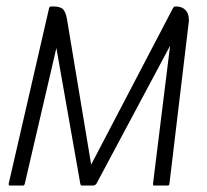

<svg xmlns="http://www.w3.org/2000/svg" viewBox="-20 -576 644 596"><path d="M263 -65 516 -549Q520 -556 524 -556H527Q544 -556 555 -545.5Q566 -535 566 -517Q566 -515 566.5 -512.5Q567 -510 566 -508L506 -6Q506 0 500 0H459Q455 0 455 -3V-6L508 -434L280 -7Q276 0 269 0H234Q230 0 229 -7L155 -427L57 -6Q56 0 51 0H11Q7 0 7 -4V-6L132 -549Q133 -556 139 -556H144Q167 -556 175.5 -547.5Q184 -539 188 -516Z"/></svg>

Font: Zain Light
Style: Italic
Weight: 300
Italic angle: -10°
Designer: Zain,Boutros
Foundry: Mobile Telecommunications Company (Zain), 2024
Version: Version 1.51; ttfautohint (v1.8.4)